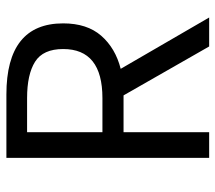

<svg xmlns="http://www.w3.org/2000/svg" viewBox="-58 -638 696 621"><g transform="rotate(-90 290.5 -328.0)"><path d="M294.9 -655.8Q524.9 -655.8 524.9 -472.2Q524.9 -395 484.9 -349.1Q444.8 -303.2 377.9 -286.1L543.9 0H450.2L292 -276.9H172.9V0H89.8V-655.8ZM283.2 -345.2Q441.9 -345.2 441.9 -472.2Q441.9 -537.1 400.9 -563Q359.9 -588.9 283.2 -588.9H172.9V-345.2Z"/></g></svg>

Font: SourceSansPro-Regular
Style: Regular
Weight: 400
Designer: Paul D. Hunt
Foundry: Adobe Systems Incorporated
Version: Version 1.050;PS Version 1.000;hotconv 1.0.70;makeotf.lib2.5